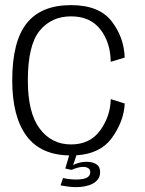

<svg xmlns="http://www.w3.org/2000/svg" viewBox="-20 -618 579 769"><path d="M285 131.5Q304 131.5 321.2 128Q338.5 124.5 352 117.2Q365.5 110 373.2 98.5Q381 87 381 71.5Q381 49.5 365.8 39.8Q350.5 30 328 30Q310 30 293 35Q281 38.5 273 43.5L286 4Q381 -2 426.5 -63.5Q476.5 -132 479.5 -203.5L423.5 -221Q422.5 -153.5 381.8 -96.5Q341 -39.5 264.5 -39.5Q186.5 -39.5 139 -102.8Q91.5 -166 91.5 -296Q91.5 -436.5 138.5 -494.5Q185.5 -552.5 264.5 -552.5Q341 -552.5 381.8 -500.5Q422.5 -448.5 423.5 -370.5L479.5 -387.5Q476.5 -469.5 426.5 -533.5Q376.5 -597.5 264.5 -597.5Q145 -597.5 87 -524.8Q29 -452 29 -296Q29 -150 87 -72.5Q143.5 2.5 257 4.5L241.5 57L266.5 62.5Q277.5 57.5 289.8 54Q302 50.5 313 50.5Q325.5 50.5 333.5 55.5Q341.5 60.5 341.5 71.5Q341.5 86.5 327.5 93.8Q313.5 101 285.5 101Q270 101 256.2 99.2Q242.5 97.5 232.5 95L222.5 124.5Q236 127 252 129.2Q268 131.5 285 131.5Z"/></svg>

Font: Anybody Light
Style: Regular
Weight: 300
Designer: Tyler Finck
Foundry: Etcetera Type Company
Version: Version 1.111; ttfautohint (v1.8.4)